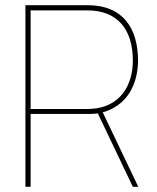

<svg xmlns="http://www.w3.org/2000/svg" viewBox="-20 -720 604 740"><path d="M98 -300V-680H316C434 -680 492 -606 492 -486C492 -399 449 -300 316 -300ZM513 0 376 -287C492 -320 512 -428 512 -486C512 -610 455 -700 317 -700H78V0H98V-281H332C337 -281 348 -282 357 -283L492 0Z"/></svg>

Font: Advent Pro
Style: Thin
Weight: 100
Designer: Andreas Kalpakidis
Foundry: Andreas Kalpakidis
Version: Version 2.002 2007